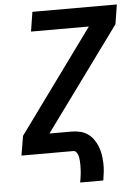

<svg xmlns="http://www.w3.org/2000/svg" viewBox="-60 -781 719 992"><g transform="rotate(-5 300.0 -285.0)"><path d="M315 165Q317 153 319 141.5Q321 130 322 118.5Q323 107 323.5 96Q324 85 324 73.5Q324 62 323 50.5Q322 39 319.5 28.5Q317 18 310.5 9Q304 0 293 0H25L42 -101L430 -634H130L146 -735H584L568 -634L179 -101H293Q316 -101 337.5 -96Q359 -91 376.5 -79Q394 -67 406.5 -49.5Q419 -32 427 -12Q435 8 438.5 29.5Q442 51 443 73.5Q444 96 441.5 119Q439 142 435 165Z"/></g></svg>

Font: Iosevka SS04 Extended
Style: Bold Italic
Weight: 700
Width: 7
Italic angle: -9°
Monospace: yes
Designer: Belleve Invis
Foundry: Belleve Invis
Version: Version 19.0.0; ttfautohint (v1.8.4)